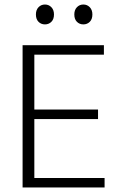

<svg xmlns="http://www.w3.org/2000/svg" viewBox="-20 -830 527 850"><path d="M80 -630H440V-588H132V-345H414V-303H132V-42H443V0H80ZM139 -766Q139 -786 150.5 -798Q162 -810 179 -810Q196 -810 207.5 -798Q219 -786 219 -766Q219 -745 207.5 -733.5Q196 -722 179 -722Q162 -722 150.5 -733.5Q139 -745 139 -766ZM309 -766Q309 -786 320.5 -798Q332 -810 349 -810Q366 -810 377.5 -798Q389 -786 389 -766Q389 -745 377.5 -733.5Q366 -722 349 -722Q332 -722 320.5 -733.5Q309 -745 309 -766Z"/></svg>

Font: Mukta Vaani ExtraLight
Style: Regular
Weight: 275
Designer: Noopur Datye, Girish Dalvi, Yashodeep Gholap, Pallavi Karambelkar
Foundry: Ek Type
Version: Version 2.538;PS 1.000;hotconv 16.6.51;makeotf.lib2.5.65220;